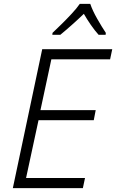

<svg xmlns="http://www.w3.org/2000/svg" viewBox="-20 -967 597 987"><path d="M46 0 197 -714H557L546 -662H244L188 -401H472L462 -349H178L114 -52H417L406 0ZM250 -798Q269 -816 296 -842.5Q323 -869 349 -897Q375 -925 390 -947H444Q456 -912 480 -870Q504 -828 524 -798L523 -788H487Q467 -810 447 -839Q427 -868 411 -896Q382 -868 350 -839.5Q318 -811 290 -788H249Z"/></svg>

Font: Noto Sans Light
Style: Italic
Weight: 300
Italic angle: -12°
Designer: Monotype Design Team
Foundry: Monotype Imaging Inc.
Version: Version 2.013; ttfautohint (v1.8.4.7-5d5b)